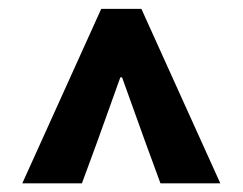

<svg xmlns="http://www.w3.org/2000/svg" viewBox="-20 -780 552 437"><path d="M30.8 -362.8 210.4 -759.8H301.8L481.4 -362.8H345.2L310.1 -458.5L257.8 -604H253.9L201.7 -458.5L166.5 -362.8Z"/></svg>

Font: Reddit Sans ExtraBold
Style: Regular
Weight: 800
Designer: Stephen Hutchings
Foundry: Reddit
Version: Version 1.014; ttfautohint (v1.8.4.7-5d5b)